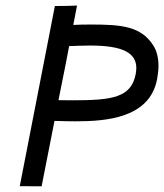

<svg xmlns="http://www.w3.org/2000/svg" viewBox="-20 -653 580 678"><path d="M459 -390.6C442.9 -308.6 376.5 -298.8 236.8 -298.8C220.7 -298.8 204.1 -298.8 186.5 -299.3C186.5 -299.3 194.8 -339.4 212.4 -428.7L224.1 -490.2C246.1 -490.7 268.6 -492.2 298.3 -492.2C416.5 -492.2 461.4 -464.8 461.4 -412.6C461.4 -405.8 460.4 -398.4 459 -390.6ZM127 4.9C141.6 -71.3 147.5 -97.7 172.4 -226.1C198.7 -225.1 223.1 -224.6 246.6 -224.6C356.4 -224.6 508.3 -236.3 534.7 -373C537.6 -389.2 539.6 -405.3 539.6 -420.4C539.6 -447.3 534.2 -472.2 521.5 -492.2C478.5 -559.6 411.6 -566.4 301.8 -566.4C275.4 -566.4 255.9 -565.9 238.8 -564.9L252 -633.3C228 -632.3 207 -631.8 173.8 -631.8L49.8 4.4Z"/></svg>

Font: Fantasque Sans Mono
Style: RegItalic
Weight: 400
Italic angle: -11°
Monospace: yes
Designer: Jany Belluz
Version: Version 1.6.3